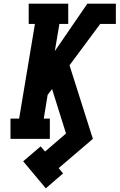

<svg xmlns="http://www.w3.org/2000/svg" viewBox="-20 -755 650 1044"><path d="M229 269 106 122 201 41 225 69 339 -29 263 -271 239 -239 218 -110H251V0H37V-110H84L170 -625H136V-735H351V-625H303L278 -477L455 -735H610V-625H525L358 -400L485 0L299 159L323 188Z"/></svg>

Font: Iosevka Etoile XBdObl
Style: Regular
Weight: 800
Italic angle: -9°
Designer: Belleve Invis
Foundry: Belleve Invis
Version: Version 15.5.2; ttfautohint (v1.8.4)